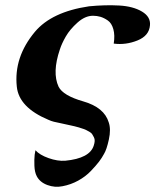

<svg xmlns="http://www.w3.org/2000/svg" viewBox="-20 -501 601 731"><path d="M551 -405Q548 -365 503.5 -347Q459 -329 413 -335Q418 -367 411.5 -390Q405 -413 390.5 -423Q376 -433 362.5 -437Q349 -441 334 -441Q304 -441 275 -415Q246 -389 230.5 -362Q215 -335 208 -313Q178 -225 203 -171Q220 -137 297 -115Q377 -92 394 -35Q403 -9 394.5 30Q386 69 376 85Q368 100 357 114.5Q346 129 326 150Q306 171 278 186.5Q250 202 218 208Q189 214 160.5 203.5Q132 193 120 170Q112 155 111 130.5Q110 106 112 88L115 71Q131 89 165 101Q199 113 228 111Q322 102 337 53Q340 44 340.5 36Q341 28 337.5 21.5Q334 15 331 10Q328 5 320 0.5Q312 -4 307 -6.5Q302 -9 290.5 -12.5Q279 -16 274 -17.5Q269 -19 256 -22Q235 -27 215 -31Q195 -35 185 -37.5Q175 -40 164 -45Q52 -92 44 -171Q32 -283 113 -380Q177 -456 319 -477Q381 -483 434 -480Q487 -477 520.5 -457Q554 -437 551 -405Z"/></svg>

Font: GFS Artemisia
Style: Bold Italic
Weight: 700
Italic angle: -12°
Designer: Designed by Takis Katsoulidis and George D. Matthiopoulos.
Foundry: Designed by Takis Katsoulidis and George D. Matthiopoulos.
Version: Version 1.0